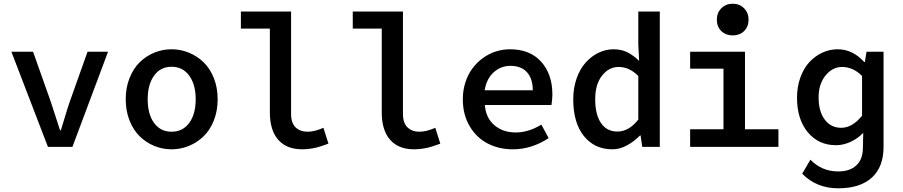

<svg xmlns="http://www.w3.org/2000/svg" viewBox="-20 -787 4837 1029"><path d="M236.8 0 41 -509.8H157.2L252 -242.2Q254.4 -235.8 301.8 -88.9H306.2Q311.5 -105.5 327.6 -159.4Q343.8 -213.4 354 -242.2L449.2 -509.8H559.1L368.2 0Z M992.7 -5.1Q948.2 13.2 899.4 13.2Q850.6 13.2 806.4 -5.1Q762.2 -23.4 728.3 -56.9Q694.3 -90.3 674.1 -141.6Q653.8 -192.9 653.8 -254.9Q653.8 -316.9 674.1 -368.2Q694.3 -419.4 728.3 -452.9Q762.2 -486.3 806.4 -504.6Q850.6 -522.9 899.4 -522.9Q948.2 -522.9 992.7 -504.6Q1037.1 -486.3 1071.5 -452.9Q1106 -419.4 1126.2 -368.2Q1146.5 -316.9 1146.5 -254.9Q1146.5 -192.9 1126.2 -141.6Q1106 -90.3 1071.5 -56.9Q1037.1 -23.4 992.7 -5.1ZM899.4 -81.1Q959.5 -81.1 994.1 -128.2Q1028.8 -175.3 1028.8 -254.9Q1028.8 -334 994.1 -381.6Q959.5 -429.2 899.4 -429.2Q839.8 -429.2 805.7 -381.6Q771.5 -334 771.5 -254.9Q771.5 -175.3 805.7 -128.2Q839.8 -81.1 899.4 -81.1Z M1600.1 13.2Q1515.6 13.2 1470.9 -38.1Q1426.3 -89.4 1426.3 -184.1V-633.8H1271V-725.1H1540V-176.8Q1540 -127.9 1564.2 -104.5Q1588.4 -81.1 1628.4 -81.1Q1666 -81.1 1713.4 -102.1L1740.2 -17.1Q1708 -5.9 1693.4 -1Q1678.7 3.9 1652.8 8.5Q1627 13.2 1600.1 13.2Z M2199.7 13.2Q2115.2 13.2 2070.6 -38.1Q2025.9 -89.4 2025.9 -184.1V-633.8H1870.6V-725.1H2139.6V-176.8Q2139.6 -127.9 2163.8 -104.5Q2188 -81.1 2228 -81.1Q2265.6 -81.1 2313 -102.1L2339.8 -17.1Q2307.6 -5.9 2293 -1Q2278.3 3.9 2252.4 8.5Q2226.6 13.2 2199.7 13.2Z M2728.5 13.2Q2653.3 13.2 2593 -18.3Q2532.7 -49.8 2496.6 -111.6Q2460.4 -173.3 2460.4 -254.9Q2460.4 -303.2 2474.4 -346.2Q2488.3 -389.2 2512.5 -421.1Q2536.6 -453.1 2568.6 -476.3Q2600.6 -499.5 2637.7 -511.2Q2674.8 -522.9 2713.4 -522.9Q2820.3 -522.9 2880.4 -456.1Q2940.4 -389.2 2940.4 -280.8Q2940.4 -256.8 2935.5 -224.1H2578.6Q2583.5 -155.3 2629.4 -116.2Q2675.3 -77.1 2743.7 -77.1Q2812.5 -77.1 2881.3 -119.1L2920.4 -46.9Q2829.6 13.2 2728.5 13.2ZM2577.6 -303.2H2835.4Q2835.4 -365.2 2804.4 -399.7Q2773.4 -434.1 2715.3 -434.1Q2664.1 -434.1 2625.7 -399.4Q2587.4 -364.7 2577.6 -303.2Z M3262.2 13.2Q3166 13.2 3109.1 -58.1Q3052.2 -129.4 3052.2 -254.9Q3052.2 -315.4 3070.3 -366.7Q3088.4 -418 3118.7 -451.7Q3148.9 -485.4 3187.7 -504.2Q3226.6 -522.9 3268.1 -522.9Q3309.1 -522.9 3340.8 -507.6Q3372.6 -492.2 3405.3 -460.9L3400.9 -548.8V-725.1H3516.1V0H3421.9L3413.1 -61H3410.2Q3377.9 -28.3 3339.6 -7.6Q3301.3 13.2 3262.2 13.2ZM3289.1 -82Q3350.1 -82 3400.9 -146V-379.9Q3352.5 -428.2 3295.9 -428.2Q3242.7 -428.2 3206.3 -381.3Q3169.9 -334.5 3169.9 -255.9Q3169.9 -172.4 3201.2 -127.2Q3232.4 -82 3289.1 -82Z M3906.7 -597.2Q3870.1 -597.2 3845.9 -620.4Q3821.8 -643.6 3821.8 -681.2Q3821.8 -718.8 3846.2 -742.9Q3870.6 -767.1 3906.7 -767.1Q3943.4 -767.1 3967.5 -742.9Q3991.7 -718.8 3991.7 -681.2Q3991.7 -643.6 3967.8 -620.4Q3943.8 -597.2 3906.7 -597.2ZM3678.7 0V-94.2H3857.4V-418.9H3678.7V-509.8H3972.7V-94.2H4151.9V0Z M4472.2 222.2Q4356 222.2 4279.3 144L4323.2 68.8Q4384.8 131.8 4472.2 131.8Q4534.7 131.8 4569.3 99.4Q4604 66.9 4604.5 7.8L4606.4 -75.2Q4578.6 -45.4 4539.3 -27.1Q4500 -8.8 4460.4 -8.8Q4366.7 -8.8 4309.1 -78.4Q4251.5 -147.9 4251.5 -263.2Q4251.5 -321.3 4269 -370.6Q4286.6 -419.9 4316.7 -452.9Q4346.7 -485.8 4386.2 -504.4Q4425.8 -522.9 4469.2 -522.9Q4549.3 -522.9 4611.3 -455.1H4615.2L4624 -509.8H4715.3V0Q4715.3 107.4 4652.6 164.8Q4589.8 222.2 4472.2 222.2ZM4488.3 -102.1Q4548.3 -102.1 4600.1 -167V-379.9Q4551.8 -428.2 4493.2 -428.2Q4441.9 -428.2 4404.5 -382.6Q4367.2 -336.9 4367.2 -265.1Q4367.2 -189.9 4400.1 -146Q4433.1 -102.1 4488.3 -102.1Z"/></svg>

Font: Office Code Pro Medium
Style: Regular
Weight: 500
Designer: Nathan Rutzky & Paul D. Hunt
Foundry: Adobe Systems Incorporated
Version: Version 1.004;PS 001.004;hotconv 1.0.70;makeotf.lib2.5.58329